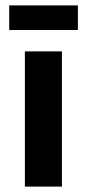

<svg xmlns="http://www.w3.org/2000/svg" viewBox="-20 -690 322 710"><path d="M268 -579H14V-670H268ZM209 0H72V-500H209Z"/></svg>

Font: Work Sans SemiBold
Style: Regular
Weight: 600
Designer: Wei Huang
Foundry: Wei Huang
Version: Version 1.500